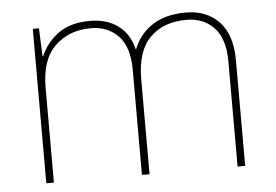

<svg xmlns="http://www.w3.org/2000/svg" viewBox="-43 -596 939 654"><g transform="rotate(-5 426.0 -269.0)"><path d="M770 -361V0H744V-360Q744 -437 708 -475Q672 -513 614 -513Q535 -513 489 -467Q443 -421 443 -325V0H417V-360Q417 -437 381 -475Q345 -513 287 -513Q212 -513 164 -466.5Q116 -420 116 -325V0H90V-528H111L115 -432H117Q136 -477 177 -507.5Q218 -538 287 -538Q343 -538 381.5 -510Q420 -482 433 -429H435Q455 -480 500 -509Q545 -538 614 -538Q685 -538 727.5 -493Q770 -448 770 -361Z"/></g></svg>

Font: Noto Sans UI Thin
Style: Regular
Weight: 250
Designer: Monotype Design Team
Foundry: Monotype Imaging Inc.
Version: Version 1.001